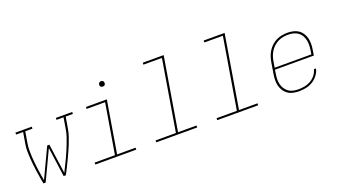

<svg xmlns="http://www.w3.org/2000/svg" viewBox="-62 -1251 3124 1776"><g transform="rotate(-20 1500.0 -363.5)"><path d="M133 0Q127 -32 121.5 -64.5Q116 -97 111.5 -130Q107 -163 103 -196Q99 -229 97 -262.5Q95 -296 94.5 -330Q94 -364 100 -398L119 -511H50V-530H211V-511H140L121 -398Q116 -366 115.5 -334Q115 -302 117 -271Q119 -240 122 -209Q125 -178 129 -147.5Q133 -117 138 -87Q143 -57 148 -26L286 -318H307L348 -26Q363 -57 378 -87Q393 -117 407.5 -147.5Q422 -178 435 -209Q448 -240 460 -271Q472 -302 482.5 -333.5Q493 -365 498 -398L517 -511H448V-530H609V-511H538L519 -398Q513 -363 502 -329Q491 -295 477.5 -262Q464 -229 449.5 -196Q435 -163 419 -130Q403 -97 387 -64.5Q371 -32 354 0H332L292 -290L155 0Z M644 0V-19H844L926 -511H744V-530H950L865 -19H1047V0ZM956 -654Q950 -654 944 -656Q938 -658 934.5 -663Q931 -668 930 -674Q929 -680 930 -686Q931 -691 933.5 -695Q936 -699 939.5 -701.5Q943 -704 947.5 -705.5Q952 -707 956 -707Q963 -707 968.5 -704.5Q974 -702 977.5 -697Q981 -692 982 -686Q983 -680 982 -674Q982 -669 979.5 -665Q977 -661 973 -658.5Q969 -656 965 -655Q961 -654 956 -654Z M1244 0V-19H1444L1560 -716H1378V-735H1584L1465 -19H1647V0Z M1844 0V-19H2044L2160 -716H1978V-735H2184L2065 -19H2247V0Z M2648 8Q2619 8 2590.5 2Q2562 -4 2539.5 -19.5Q2517 -35 2502 -58Q2487 -81 2480 -108Q2473 -135 2473.5 -164.5Q2474 -194 2479 -223L2497 -333Q2502 -361 2511 -387.5Q2520 -414 2535.5 -438.5Q2551 -463 2573 -483Q2595 -503 2621 -515.5Q2647 -528 2675 -533Q2703 -538 2730 -538Q2759 -538 2787 -531.5Q2815 -525 2837 -510Q2859 -495 2874 -471.5Q2889 -448 2895.5 -421Q2902 -394 2901.5 -365Q2901 -336 2896 -307L2888 -256H2505L2500 -220Q2495 -194 2494.5 -167.5Q2494 -141 2499.5 -117Q2505 -93 2518.5 -72Q2532 -51 2551.5 -36.5Q2571 -22 2596.5 -16.5Q2622 -11 2648 -11Q2678 -11 2709 -16.5Q2740 -22 2768 -38Q2796 -54 2817 -80Q2838 -106 2845 -137H2866Q2858 -102 2835.5 -72.5Q2813 -43 2782 -24.5Q2751 -6 2716.5 1Q2682 8 2648 8ZM2870 -274 2876 -310Q2880 -336 2880.5 -362Q2881 -388 2875.5 -412.5Q2870 -437 2857.5 -458Q2845 -479 2825 -493Q2805 -507 2780 -513Q2755 -519 2729 -519Q2704 -519 2679 -514.5Q2654 -510 2630 -498Q2606 -486 2586 -467.5Q2566 -449 2552 -426.5Q2538 -404 2530 -379.5Q2522 -355 2518 -330L2509 -274Z"/></g></svg>

Font: Iosevka Curly Slab ThExObl
Style: Regular
Weight: 100
Width: 7
Italic angle: -9°
Monospace: yes
Designer: Belleve Invis
Foundry: Belleve Invis
Version: Version 11.1.0; ttfautohint (v1.8.3)